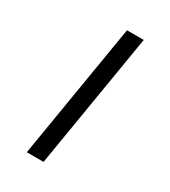

<svg xmlns="http://www.w3.org/2000/svg" viewBox="-229 -936 1057 1191"><g transform="rotate(30 300.0 -340.0)"><path d="M160 143 320 -823H440L280 143Z"/></g></svg>

Font: Iosevka Aile Oblique
Style: Bold
Weight: 700
Italic angle: -9°
Designer: Belleve Invis
Foundry: Belleve Invis
Version: Version 31.1.0; ttfautohint (v1.8.4)